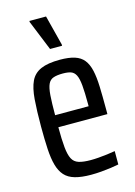

<svg xmlns="http://www.w3.org/2000/svg" viewBox="-112 -778 597 847"><g transform="rotate(-15 186.5 -355.0)"><path d="M197 8Q153 8 123.5 -0.5Q94 -9 77 -28Q60 -47 51.5 -77.5Q43 -108 40.5 -152Q38 -196 38 -254Q38 -327 42 -378Q46 -429 60.5 -459.5Q75 -490 107 -504Q139 -518 194 -518Q235 -518 261.5 -509.5Q288 -501 303 -482Q318 -463 325 -432.5Q332 -402 333.5 -358Q335 -314 335 -255V-232H111Q111 -175 114.5 -140Q118 -105 127.5 -86.5Q137 -68 157.5 -61.5Q178 -55 212 -55Q228 -55 247.5 -56.5Q267 -58 287 -60.5Q307 -63 324 -66V-5Q310 -2 288.5 1Q267 4 243.5 6Q220 8 197 8ZM264 -266V-296Q264 -351 261 -383Q258 -415 250 -430.5Q242 -446 228 -451Q214 -456 191 -456Q165 -456 148.5 -450.5Q132 -445 124 -428Q116 -411 113.5 -377Q111 -343 111 -287H284ZM165 -575 109 -713V-718H185L220 -581V-575Z"/></g></svg>

Font: Saira ExtraCondensed Medium
Style: Regular
Weight: 500
Width: 2
Designer: Hector Gatti with collaboration of the Omnibus-Type team
Foundry: Omnibus-Type
Version: Version 1.101